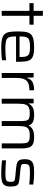

<svg xmlns="http://www.w3.org/2000/svg" viewBox="1162 -1860 706 3069"><g transform="rotate(90 1514.5 -325.0)"><path d="M153 0V-443H30V-510H153V-658H232V-510H374V-443H232V0Z M739 8Q653 8 601.5 -5Q550 -18 524 -47.5Q498 -77 490 -128Q482 -179 482 -254Q482 -325 489 -375.5Q496 -426 520.5 -457.5Q545 -489 596.5 -503.5Q648 -518 737 -518Q819 -518 865.5 -503.5Q912 -489 933.5 -458Q955 -427 961 -376.5Q967 -326 967 -254V-229H562Q562 -177 567.5 -143.5Q573 -110 591.5 -91.5Q610 -73 650 -65.5Q690 -58 758 -58Q800 -58 853 -61.5Q906 -65 943 -70V-6Q907 1 850 4.5Q793 8 739 8ZM562 -285H891V-300Q891 -367 877 -399.5Q863 -432 829 -442Q795 -452 734 -452Q676 -452 642 -445.5Q608 -439 590.5 -421.5Q573 -404 567.5 -371Q562 -338 562 -285Z M1146 0V-510H1217L1221 -408H1228Q1248 -474 1299.5 -496Q1351 -518 1422 -518V-442Q1341 -442 1299 -419Q1257 -396 1241 -348.5Q1225 -301 1225 -229V0Z M1558 0V-510H1631L1633 -433H1639Q1655 -470 1694.5 -494Q1734 -518 1816 -518Q1892 -518 1930.5 -497.5Q1969 -477 1983 -433H1989Q2006 -470 2047.5 -494Q2089 -518 2172 -518Q2249 -518 2287.5 -496Q2326 -474 2339 -429Q2352 -384 2352 -316V0H2272V-291Q2272 -343 2267.5 -374.5Q2263 -406 2249.5 -422Q2236 -438 2209.5 -443Q2183 -448 2140 -448Q2071 -448 2040.5 -426Q2010 -404 2002 -362.5Q1994 -321 1994 -262V0H1915V-291Q1915 -343 1910.5 -374.5Q1906 -406 1892.5 -422Q1879 -438 1853 -443Q1827 -448 1783 -448Q1731 -448 1701.5 -435Q1672 -422 1658.5 -397.5Q1645 -373 1641 -338.5Q1637 -304 1637 -262V0Z M2754 8Q2706 8 2646.5 4.5Q2587 1 2542 -5V-69Q2603 -64 2651 -61.5Q2699 -59 2753 -59Q2813 -59 2841.5 -66Q2870 -73 2878 -91Q2886 -109 2886 -141Q2886 -174 2880 -188.5Q2874 -203 2857.5 -208Q2841 -213 2810 -216L2655 -231Q2598 -237 2570 -253Q2542 -269 2533 -297.5Q2524 -326 2524 -369Q2524 -422 2539.5 -452Q2555 -482 2584 -496.5Q2613 -511 2654.5 -514.5Q2696 -518 2747 -518Q2790 -518 2841.5 -514Q2893 -510 2929 -504V-440Q2879 -446 2835 -448.5Q2791 -451 2743 -451Q2697 -451 2665 -448Q2633 -445 2616.5 -428.5Q2600 -412 2600 -372Q2600 -342 2605.5 -328Q2611 -314 2627 -309Q2643 -304 2674 -301L2838 -284Q2885 -279 2912 -268Q2939 -257 2950 -228Q2961 -199 2961 -141Q2961 -74 2938 -42.5Q2915 -11 2869 -1.5Q2823 8 2754 8Z"/></g></svg>

Font: Saira Expanded
Style: Regular
Weight: 400
Width: 7
Designer: Hector Gatti with collaboration of the Omnibus-Type team
Foundry: Omnibus-Type
Version: Version 1.100; ttfautohint (v1.8.3)